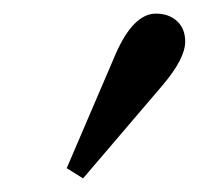

<svg xmlns="http://www.w3.org/2000/svg" viewBox="-20 -770 292 282"><path d="M78 -523 150 -691Q176 -750 209 -750Q228 -750 240 -739Q252 -728 252 -709Q252 -684 219 -645L102 -508Z"/></svg>

Font: Old Standard TT
Style: Bold
Weight: 700
Designer: Alexey Kryukov <alexios@thessalonica.org.ru>
Version: Version 2.2